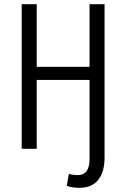

<svg xmlns="http://www.w3.org/2000/svg" viewBox="-20 -713 605 920"><path d="M359 187Q324 187 300 177L310 120Q330 126 353 126Q409 126 409 49V-330H156V0H84V-693H156V-393H409V-693H481V43Q481 110 451 148.5Q421 187 359 187Z"/></svg>

Font: Ubuntu Sans Condensed
Style: Regular
Weight: 400
Width: 3
Designer: Dalton Maag Ltd
Foundry: Dalton Maag Ltd
Version: Version 1.006; ttfautohint (v1.8.4.7-5d5b)